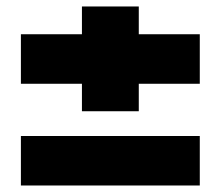

<svg xmlns="http://www.w3.org/2000/svg" viewBox="-20 -635 675 587"><path d="M230.5 -294.9V-378.9H43.9V-530.3H230.5V-615.2H404.3V-530.3H590.8V-378.9H404.3V-294.9ZM43.9 -67.9V-219.2H590.8V-67.9Z"/></svg>

Font: Schibsted Grotesk Black
Style: Regular
Weight: 900
Designer: Bakken & Baeck AS, Henrik Kongsvoll
Foundry: Schibsted ASA
Version: Version 1.100;gftools[0.9.25]